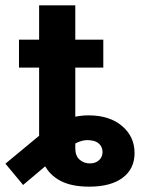

<svg xmlns="http://www.w3.org/2000/svg" viewBox="-62 -696 536 726"><path d="M275.4 9.8Q208.5 9.8 166.7 -12.2Q125 -34.2 105.5 -73.7Q85.9 -113.3 85.9 -164.6V-301.3H222.7V-135.3Q222.7 -106.9 238.8 -92.5Q254.9 -78.1 277.8 -78.1Q298.8 -78.1 312.3 -90.1Q325.7 -102.1 325.7 -121.1Q325.7 -138.7 314 -151.1Q302.2 -163.6 278.8 -165.5Q263.2 -167.5 247.6 -163.3Q231.9 -159.2 213.1 -148.4Q194.3 -137.7 169.4 -118.2L25.4 3.4L-41.5 -77.1L95.2 -190.4Q130.9 -221.2 177.2 -240.5Q223.6 -259.8 272.9 -259.8Q352.1 -259.8 399.4 -219.7Q446.8 -179.7 446.8 -117.2Q446.8 -57.6 401.9 -23.9Q356.9 9.8 275.4 9.8ZM85.9 -194.3V-675.8H222.7V-194.3ZM9.8 -440.4V-545.9H328.6V-440.4Z"/></svg>

Font: Inter Cardless
Style: Bold
Weight: 700
Designer: Rasmus Andersson
Foundry: rsms
Version: Version 4.001;git-9221beed3